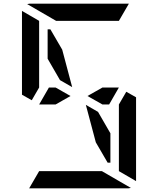

<svg xmlns="http://www.w3.org/2000/svg" viewBox="-20 -1020 856 1040"><path d="M535 -546H624L571 -454H535L454 -500ZM281 -454H238H192L245 -546H281L362 -500ZM238 -861H253L317 -751L371 -548L305 -586L238 -702ZM717 -493V-41Q717 -41 717 -39L624 -93V-95V-103V-139V-218V-454L664 -523ZM99 -507V-959Q99 -959 99 -961L192 -907V-905V-895V-861V-782V-578V-546L152 -477ZM578 -298V-139H563L499 -249L445 -452L511 -414ZM532 -93 689 -2Q681 0 676 0H140Q140 0 138 0L192 -93H195H226H362H454ZM284 -907 127 -998Q135 -1000 140 -1000H676Q676 -1000 678 -1000L624 -907H621H590H454H362Z"/></svg>

Font: DSEG14 Modern Mini
Style: Regular
Weight: 400
Designer: Keshikan(Twitter:@keshinomi_88pro)
Version: Version 0.46